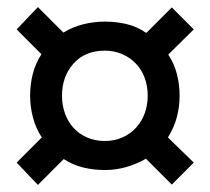

<svg xmlns="http://www.w3.org/2000/svg" viewBox="-20 -602 594 542"><path d="M155 -332Q155 -305 163.5 -281.5Q172 -258 187.5 -241Q203 -224 225.5 -214Q248 -204 276 -204Q303 -204 325.5 -214Q348 -224 364 -241.5Q380 -259 388.5 -282Q397 -305 397 -332Q397 -359 388.5 -382Q380 -405 364 -422Q348 -439 325.5 -449Q303 -459 276 -459Q220 -459 187.5 -422.5Q155 -386 155 -332ZM159 -510Q185 -526 215 -533.5Q245 -541 276 -541Q308 -541 337.5 -534Q367 -527 393 -509L465 -581L527 -519L455 -448Q472 -422 479.5 -392.5Q487 -363 487 -332Q487 -300 479 -270.5Q471 -241 454 -214L527 -143L465 -81L392 -154Q366 -139 336.5 -130.5Q307 -122 276 -122Q245 -122 215.5 -129Q186 -136 160 -153L87 -80L27 -143L98 -214Q81 -240 73 -270.5Q65 -301 65 -332Q65 -363 72.5 -393Q80 -423 97 -449L27 -519L87 -582Z"/></svg>

Font: Fette Mikado
Style: Regular
Weight: 400
Designer: Peter Wiegel
Foundry: Peter Wiegel
Version: Version 1.000